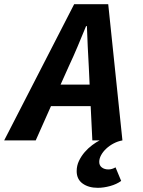

<svg xmlns="http://www.w3.org/2000/svg" viewBox="-63 -672 683 919"><path d="M405 227Q361 227 332.5 206.5Q304 186 304 147Q304 121 315 98Q326 75 342.5 56Q359 37 378.5 22.5Q398 8 414 0H379L371 -164H181L108 0H-43L292 -652H455L523 0Q501 4 481 14.5Q461 25 445.5 39.5Q430 54 421 70.5Q412 87 412 103Q412 120 424.5 129.5Q437 139 456 139Q473 139 490 129L517 194Q495 210 464 218.5Q433 227 405 227ZM266 -354 227 -267H366L362 -353Q359 -401 357 -448.5Q355 -496 353 -547H349Q328 -496 308.5 -449.5Q289 -403 266 -354Z"/></svg>

Font: Source Code Pro
Style: Bold Italic
Weight: 700
Italic angle: -11°
Monospace: yes
Designer: Paul D. Hunt, Teo Tuominen
Foundry: Adobe Systems Incorporated
Version: Version 1.050;PS 1.000;hotconv 16.6.51;makeotf.lib2.5.65220